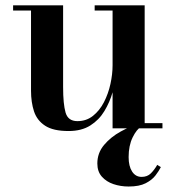

<svg xmlns="http://www.w3.org/2000/svg" viewBox="-20 -480 656 718"><path d="M236.5 10Q179 10 148.8 -9.8Q118.5 -29.5 107.2 -63.5Q96 -97.5 96 -141V-440.5H29V-460H216V-154Q216 -91 225.2 -59Q234.5 -27 269.5 -27Q303 -27 327.8 -46.8Q352.5 -66.5 368.8 -98Q385 -129.5 393 -166Q401 -202.5 401 -236V-440.5H334V-460H521V-19.5H587.5V0H401V-135Q390.5 -98 370.5 -64.8Q350.5 -31.5 317.8 -10.8Q285 10 236.5 10ZM461 217.5Q431 217.5 404.2 208.5Q377.5 199.5 360.8 180.5Q344 161.5 344 131.5Q344 92 369.2 62Q394.5 32 431.5 11.8Q468.5 -8.5 504 -19L509.5 -7.5Q491 3 476 33.8Q461 64.5 461 107.5Q461 141.5 474 161.5Q487 181.5 509.5 181.5Q531 181.5 544.2 168.2Q557.5 155 568 136.5L581.5 145Q574.5 159 561.5 176Q548.5 193 524.8 205.2Q501 217.5 461 217.5Z"/></svg>

Font: Bodoni Moda SemiBold
Style: Regular
Weight: 600
Designer: Owen Earl
Foundry: indestructible type
Version: Version 2.005; ttfautohint (v1.8.4.7-5d5b)